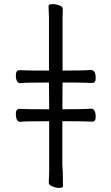

<svg xmlns="http://www.w3.org/2000/svg" viewBox="-20 -800 540 933"><path d="M284 -720Q284 -720 284 -457Q388 -457 422 -460Q445 -460 445 -420Q445 -397 429 -397Q409 -397 390 -398Q374 -399 284 -399L283 -269Q388 -269 422 -272Q445 -272 445 -232Q445 -209 429 -209Q409 -209 390 -210Q374 -211 283 -211V4Q284 9 284 17Q284 25 285 33L286 105Q286 113 267 113Q252 113 234.5 106Q217 99 217 88L219 29V5V-211Q95 -211 79 -208Q57 -208 57 -247Q57 -271 75 -271Q101 -269 219 -269L218 -399Q95 -399 79 -396Q57 -396 57 -435Q57 -459 75 -459Q101 -457 218 -457V-719Q216 -751 216 -771Q216 -780 236 -780Q252 -780 268.5 -774Q285 -768 285 -757V-741Q284 -731 284 -720Z"/></svg>

Font: Moon Stars Kai HW
Style: Regular
Weight: 400
Designer: GuiWonder
Version: Version 1.101